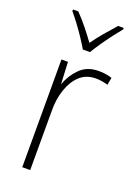

<svg xmlns="http://www.w3.org/2000/svg" viewBox="-146 -825 634 886"><g transform="rotate(20 171.0 -382.0)"><path d="M263 -538Q299 -538 328 -528L321 -492Q307 -496 292.5 -498.5Q278 -501 262 -501Q215 -501 184 -472.5Q153 -444 136.5 -395.5Q120 -347 121 -288V0H82V-529H114L119 -424H121Q136 -468 171 -503Q206 -538 263 -538ZM159 -606Q146 -628 127.5 -656Q109 -684 89 -710.5Q69 -737 53 -756V-764H79Q104 -739 130 -706.5Q156 -674 177 -645Q198 -675 223.5 -705Q249 -735 275 -764H302V-756Q285 -736 264.5 -709Q244 -682 225.5 -655Q207 -628 194 -606Z"/></g></svg>

Font: Noto Sans Arabic UI SmCn XLt
Style: Regular
Weight: 200
Width: 4
Designer: Monotype Design Team, Nadine Chahine and Nizar Qandah
Foundry: Monotype Imaging Inc.
Version: Version 2.010; ttfautohint (v1.8.4.7-5d5b)